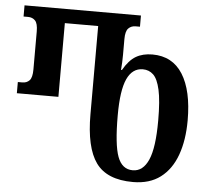

<svg xmlns="http://www.w3.org/2000/svg" viewBox="-52 -769 907 838"><g transform="rotate(5 401.5 -350.5)"><path d="M560 13Q446 13 398 -53.5Q350 -120 350 -266V-652H204V-329H22V-378H42Q61 -378 73 -390.5Q85 -403 85 -439V-605Q85 -640 73 -652.5Q61 -665 42 -665H22V-714H532V-665H513Q494 -665 481.5 -652.5Q469 -640 469 -605V-537Q469 -502 466 -470H470Q495 -514 525 -531.5Q555 -549 597 -549Q685 -549 730 -477.5Q775 -406 775 -276Q775 -189 751.5 -124Q728 -59 680.5 -23Q633 13 560 13ZM555 -38Q600 -38 623.5 -91.5Q647 -145 647 -264Q647 -351 636.5 -398Q626 -445 607 -463Q588 -481 561 -481Q515 -481 492 -431Q469 -381 469 -271Q469 -143 488.5 -90.5Q508 -38 555 -38Z"/></g></svg>

Font: Noto Serif Georgian ExtraCondensed SemiBold
Style: Regular
Weight: 600
Width: 2
Designer: Monotype Design Team, Akaki Razmadze
Foundry: Google LLC
Version: Version 2.003; ttfautohint (v1.8.4.7-5d5b)